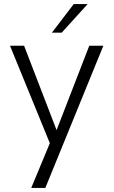

<svg xmlns="http://www.w3.org/2000/svg" viewBox="-20 -717 556 940"><path d="M224 -16 29 -493H98L257 -80L417 -493H486L202 203H133ZM341 -697H409L282 -557H234Z"/></svg>

Font: Hanken Grotesk Light
Style: Regular
Weight: 300
Designer: Alfredo Marco Pradil
Foundry: Hanken Design Co.
Version: Version 3.014